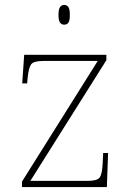

<svg xmlns="http://www.w3.org/2000/svg" viewBox="-20 -758 529 778"><path d="M69 0V-22L376 -511H155Q116 -511 106 -497Q96 -483 92 -442L90 -420H70L78 -536H411V-514L103 -25H335Q374 -25 384 -39Q394 -53 396 -95L398 -138H418L413 0ZM240 -658Q230 -658 223.5 -666Q217 -674 217 -698Q217 -721 223.5 -729.5Q230 -738 240 -738Q251 -738 257 -729.5Q263 -721 263 -698Q263 -674 257 -666Q251 -658 240 -658Z"/></svg>

Font: Noto Serif Myanmar Thin
Style: Regular
Weight: 100
Designer: Ben Mitchell and the Monotype Design Team
Foundry: Monotype Imaging Inc.
Version: Version 2.106; ttfautohint (v1.8.4.7-5d5b)